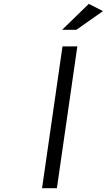

<svg xmlns="http://www.w3.org/2000/svg" viewBox="-20 -985 559 1005"><path d="M200.2 0 307.1 -742.2H384.8L277.8 0ZM305.2 -829.1 444.8 -964.8 519 -926.8 379.9 -829.1Z"/></svg>

Font: Trueno Light
Style: Italic
Weight: 300
Designer: Julieta Ulanovsky
Foundry: Julieta Ulanovsky
Version: Version 3.001b | FøM Fix